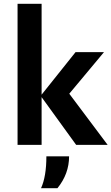

<svg xmlns="http://www.w3.org/2000/svg" viewBox="-20 -759 584 1006"><path d="M72 0V-739H198V-263L376 -486H525L343 -268L544 0H379L198 -250V0ZM195 227Q223 166 223 60H342Q342 152 281 227Z"/></svg>

Font: Cantarell
Style: Bold
Weight: 700
Designer: Dave Crossland, Nikolaus Waxweiler, Florian Fecher, Jacques Le Bailly, Eben Sorkin, Alexei Vanyashin, Alexios Zavras, Em
Version: Version 0.303